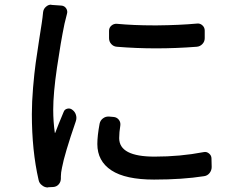

<svg xmlns="http://www.w3.org/2000/svg" viewBox="-20 -783 1040 833"><path d="M487.3 -580.1Q472.7 -581.1 462.9 -591.8Q453.1 -602.5 453.1 -617.2V-649.4Q453.1 -663.1 463.4 -671.9Q473.6 -680.7 487.3 -679.7Q560.5 -672.9 646.5 -672.9Q654.3 -672.9 662.1 -672.9Q757.8 -673.8 834 -680.7Q847.7 -682.6 857.9 -673.3Q868.2 -664.1 868.2 -650.4V-617.2Q868.2 -602.5 857.9 -591.8Q847.7 -581.1 833 -580.1Q744.1 -573.2 657.2 -573.2Q571.3 -573.2 487.3 -580.1ZM412.1 -246.1Q415 -260.7 426.8 -269.5Q438.5 -278.3 453.1 -277.3L474.6 -275.4Q488.3 -273.4 496.1 -262.7Q503.9 -252 502 -238.3Q497.1 -209 497.1 -183.6Q497.1 -103.5 650.4 -103.5Q761.7 -103.5 863.3 -123Q876 -126 886.7 -117.2Q897.5 -108.4 897.5 -95.7L898.4 -58.6Q898.4 -43.9 889.2 -32.2Q879.9 -20.5 865.2 -18.6Q771.5 -3.9 648.4 -3.9Q524.4 -3.9 463.4 -43.9Q402.3 -84 402.3 -158.2Q402.3 -193.4 412.1 -246.1ZM167 -730.5Q168.9 -745.1 179.7 -753.9Q189.5 -762.7 201.2 -762.7Q203.1 -762.7 204.1 -761.7L246.1 -758.8Q259.8 -757.8 267.1 -746.6Q274.4 -735.4 270.5 -722.7Q264.6 -699.2 259.8 -679.7Q243.2 -599.6 227.1 -488.8Q210.9 -377.9 210.9 -306.6Q210.9 -255.9 217.8 -207Q217.8 -207 218.8 -206.5Q219.7 -206.1 219.7 -207Q232.4 -241.2 255.9 -296.9Q259.8 -308.6 272 -311.5Q284.2 -314.5 293.9 -306.6Q305.7 -297.9 309.6 -284.2Q311.5 -277.3 311.5 -271.5Q311.5 -263.7 308.6 -255.9Q259.8 -114.3 249 -55.7Q244.1 -33.2 244.1 -17.6Q244.1 -14.6 244.1 -10.7Q244.1 -9.8 244.1 -8.8Q244.1 5.9 234.9 16.6Q225.6 27.3 210.9 28.3L190.4 29.3Q189.5 30.3 187.5 30.3Q173.8 30.3 163.1 21.5Q150.4 12.7 147.5 -2Q118.2 -128.9 118.2 -288.1Q118.2 -339.8 123.5 -403.3Q128.9 -466.8 134.8 -509.3Q140.6 -551.8 149.9 -610.8Q159.2 -669.9 161.1 -682.6Q165 -708 167 -730.5Z"/></svg>

Font: Gen Jyuu Gothic L Monospace Medium
Style: Regular
Weight: 500
Designer: [Source Han Sans]
Ryoko NISHIZUKA  (kana & ideographs); Paul D. Hunt (Latin, Greek & Cyrillic); Wenlong ZHANG  (bopomofo
Version: Version 1.002.20150607